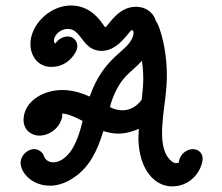

<svg xmlns="http://www.w3.org/2000/svg" viewBox="-20 -657 796 688"><path d="M90.7 -518.2C81.7 -467.3 109.5 -420.6 158.4 -417.3H164.7C225.4 -417.3 254 -470.1 256.6 -484.5C260.6 -507.3 244.9 -526.4 222.1 -526.4C206.7 -526.4 186.6 -515.5 178.6 -500.9C173.9 -503.5 172.3 -509.1 173.5 -515.7C176.3 -531.7 195 -553.6 224.2 -553.6C226 -553.6 228.6 -552.7 230.4 -552.7C273 -546.5 278 -474.5 344.8 -474.5C347.5 -474.5 351.3 -475.5 355 -475.5C389.2 -480 415 -506.8 432.3 -527.3L447.3 -545.5C449.9 -548.6 452.2 -549.3 453.3 -549.3C454.8 -549.3 460.1 -545.6 458.1 -534.5C447.2 -472.4 354.5 -463.7 301.4 -310.9C284.1 -319.2 244.5 -334.5 203.8 -334.5C137 -334.5 75.5 -297.8 65.8 -242.7C56.7 -191.2 94 -170.9 121.3 -170.9C150.7 -170.9 188.3 -190.5 201.1 -231.8C201.4 -233.6 202.7 -235.5 203 -237.3C203.6 -240.9 202.8 -246.4 202.5 -250C210.3 -248.7 221.9 -251.9 276 -223.6C272.9 -211.9 259.6 -149.6 230.9 -111.8C211.3 -86.1 189.2 -75.3 171.1 -75.3C154.7 -75.3 141.6 -84.2 136.8 -99.1C132.7 -111.8 117.3 -122.7 102.8 -122.7C80.1 -122.7 58.5 -103.6 54.5 -80.9C48.3 -45.7 89.1 8.2 157.9 8.2H167C192.7 6.4 219.1 -3.6 240.7 -18.2C299.5 -55.5 328.6 -116 349 -183.6C349.1 -184.5 350.4 -186.4 350.5 -187.3C366.1 -182.7 383.5 -178.2 403.5 -178.2H408.9C431.8 -179.1 455.7 -185.5 477.4 -195.5C477.2 -183.6 476.1 -172.7 475.9 -160.9C478.1 -46.4 536.1 10.9 596.5 10.9C661.1 10.9 698.1 -39.3 705.1 -79.1L705.9 -83.6C708.8 -105.5 692.8 -122.7 671 -122.7C648.2 -122.7 625.8 -103.6 621.8 -80.9L620.8 -75.5C620.6 -74.5 619.6 -73.6 618.7 -73.6C617.8 -73.6 616.7 -72.7 614.9 -72.7C613.3 -72.7 611.7 -72.5 609.9 -72.5C605 -72.5 598.9 -74.2 587.3 -86.4C538.1 -140.2 571.1 -261.7 576.7 -350.9C584.8 -469.2 550.1 -571.6 538.3 -581.8C536.3 -594.5 517.2 -632.7 466.3 -632.7C405.3 -632.7 371.9 -571 357.9 -559.1C357.2 -560 355.5 -560.9 354 -562.7C347.6 -570.5 311.5 -637.3 235.3 -637.3C162.8 -637.3 101.3 -578.3 90.7 -518.2ZM420.9 -261.8C391.8 -261.8 374.1 -273.6 373.9 -273.6C375.8 -279.1 376.9 -285.5 378.8 -290.9C411.3 -385.6 449.6 -395.3 488.6 -439.1C497.1 -377.4 492.7 -345.6 487.7 -300C465.5 -267.3 432.9 -261.8 420.9 -261.8Z"/></svg>

Font: TudorRose
Style: Oblique
Weight: 500
Italic angle: 10°
Version: Version 001.000